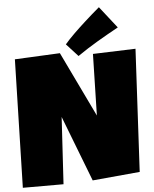

<svg xmlns="http://www.w3.org/2000/svg" viewBox="-61 -991 826 1033"><g transform="rotate(-5 352.0 -474.0)"><path d="M689 -700.2 653.8 -38.1 397.9 -14.6 261.2 -369.1 239.7 -7.8H20L37.6 -700.2L281.7 -711.9L450.7 -360.4L458.5 -692.4ZM604 -822.8Q545.9 -791 490.7 -758.5Q435.5 -726.1 380.4 -688L317.9 -756.3Q327.6 -768.1 341.3 -782.5Q355 -796.9 370.4 -812Q385.7 -827.1 402.3 -842.5Q418.9 -857.9 434.6 -872.1Q471.7 -905.8 512.2 -939.9Z"/></g></svg>

Font: Luckiest Guy
Style: Regular
Weight: 400
Designer: Astigmatic (AOETI)
Foundry: Astigmatic (AOETI)
Version: Version 1.000